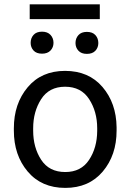

<svg xmlns="http://www.w3.org/2000/svg" viewBox="-20 -870 610 899"><path d="M44.9 -269.5Q44.9 -384.3 109.4 -461.2Q173.8 -538.1 284.7 -538.1Q395.5 -538.1 460 -462.6Q524.4 -387.2 525.9 -274.4V-258.3Q525.9 -143.6 461.2 -66.9Q396.5 9.8 285.6 9.8Q174.3 9.8 109.6 -66.9Q44.9 -143.6 44.9 -258.3ZM135.3 -258.3Q135.3 -179.7 172.6 -122.1Q210 -64.5 285.6 -64.5Q359.4 -64.5 397 -121.3Q434.6 -178.2 435.1 -256.8V-269.5Q435.1 -347.2 397.5 -405.5Q359.9 -463.9 284.7 -463.9Q210 -463.9 172.6 -405.5Q135.3 -347.2 135.3 -269.5ZM447.3 -849.6V-780.3H119.1V-849.6ZM123.5 -669.4Q123.5 -691.4 137 -706.5Q150.4 -721.7 176.8 -721.7Q202.6 -721.7 216.6 -706.5Q230.5 -691.4 230.5 -669.4Q230.5 -648.4 216.6 -633.5Q202.6 -618.7 176.8 -618.7Q150.4 -618.7 137 -633.5Q123.5 -648.4 123.5 -669.4ZM333.5 -668.5Q333.5 -690.4 347.2 -705.6Q360.8 -720.7 386.7 -720.7Q413.1 -720.7 426.8 -705.6Q440.4 -690.4 440.4 -668.5Q440.4 -647.5 426.8 -632.6Q413.1 -617.7 386.7 -617.7Q360.8 -617.7 347.2 -632.6Q333.5 -647.5 333.5 -668.5Z"/></svg>

Font: Roboto21382017
Style: Regular
Weight: 400
Designer: Christian Robertson
Foundry: Google
Version: Version 2.138; 2017